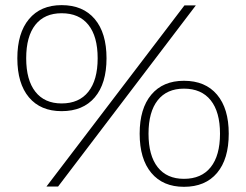

<svg xmlns="http://www.w3.org/2000/svg" viewBox="-20 -720 950 741"><path d="M46.9 -495.1Q46.9 -592.3 91.8 -646.2Q136.7 -700.2 217.8 -700.2Q300.3 -700.2 345.7 -646.5Q391.1 -592.8 391.1 -495.1Q391.1 -397.5 345.7 -344.2Q300.3 -291 217.8 -291Q136.7 -291 91.8 -344.2Q46.9 -397.5 46.9 -495.1ZM81.1 -495.1Q81.1 -411.1 116.5 -366Q151.9 -320.8 217.8 -320.8Q285.2 -320.8 321 -366Q356.9 -411.1 356.9 -495.1Q356.9 -579.6 321 -624.3Q285.2 -668.9 217.8 -668.9Q151.9 -668.9 116.5 -624.3Q81.1 -579.6 81.1 -495.1ZM159.2 0 691.9 -699.2H735.8L204.1 0ZM519 -204.1Q519 -301.3 564 -354.7Q608.9 -408.2 689.9 -408.2Q772.5 -408.2 817.6 -354.7Q862.8 -301.3 862.8 -204.1Q862.8 -106 817.6 -52.5Q772.5 1 689.9 1Q608.9 1 564 -52.7Q519 -106.4 519 -204.1ZM553.2 -204.1Q553.2 -119.6 588.6 -74.7Q624 -29.8 689.9 -29.8Q757.3 -29.8 793.2 -74.7Q829.1 -119.6 829.1 -204.1Q829.1 -288.1 793.2 -333Q757.3 -377.9 689.9 -377.9Q624 -377.9 588.6 -333Q553.2 -288.1 553.2 -204.1Z"/></svg>

Font: Trueno UltraLight
Style: Regular
Weight: 250
Designer: Julieta Ulanovsky
Foundry: Julieta Ulanovsky
Version: Version 3.001b | FøM Fix